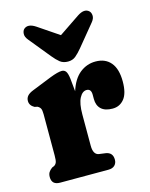

<svg xmlns="http://www.w3.org/2000/svg" viewBox="-104 -739 632 807"><g transform="rotate(-15 212.0 -335.5)"><path d="M211.5 -410.5 217 -355Q233 -405.5 263.2 -429.5Q293.5 -453.5 331.5 -453.5Q374 -453.5 397.5 -425.5Q421 -397.5 421 -343Q421 -291.5 401.5 -267.5Q382 -243.5 351 -243.5Q318 -243.5 301.2 -259.2Q284.5 -275 284.5 -303V-321.5Q284.5 -347.5 264.5 -347.5Q246 -347.5 233.5 -323.8Q221 -300 221 -253V-117Q221 -78 245 -74L274.5 -70Q304 -65 304 -34Q304 -19 294.5 -9.5Q285 0 267 0H56.5Q20.5 0 20.5 -34Q20.5 -46.5 25.5 -54.5Q30.5 -62.5 40.5 -70L50 -74Q57.5 -78.5 60.8 -86.8Q64 -95 64 -117V-296Q64 -314 60 -321.2Q56 -328.5 47 -333L35 -335.5Q14.5 -347 14.5 -366.5Q14.5 -379 22.2 -388.2Q30 -397.5 48 -404.5L133 -438.5Q168 -452 184.5 -452Q195.5 -452 202 -443.5Q208.5 -435 211.5 -410.5ZM283 -523.5Q268 -505.5 254.5 -494.2Q241 -483 221 -483Q200 -483 186.2 -494Q172.5 -505 157.5 -523.5L82 -616Q70 -630.5 70.8 -643.5Q71.5 -656.5 78.5 -663.5Q97.5 -680.5 129.5 -659.5L220.5 -598L311.5 -659.5Q343.5 -680.5 362 -663.5Q369.5 -656.5 370.2 -643.5Q371 -630.5 359 -616Z"/></g></svg>

Font: Fraunces 144pt S100
Style: Bold
Weight: 700
Version: Version 1.000; ttfautohint (v1.8.3)